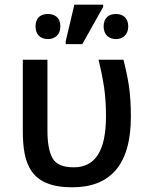

<svg xmlns="http://www.w3.org/2000/svg" viewBox="-20 -796 650 826"><path d="M334 -606 423.8 -766.1V-775.9H299.8L262.7 -618.2V-606ZM186 -627.9C215.3 -627.9 239.7 -645.5 239.7 -682.1C239.7 -720.7 215.3 -735.8 186 -735.8C156.2 -735.8 132.8 -720.7 132.8 -682.1C132.8 -645.5 156.2 -627.9 186 -627.9ZM479 -627.9C506.8 -627.9 531.7 -645.5 531.7 -682.1C531.7 -720.7 506.8 -735.8 479 -735.8C449.7 -735.8 425.8 -720.7 425.8 -682.1C425.8 -645.5 449.7 -627.9 479 -627.9ZM291 9.8C452.6 9.8 543 -85.4 543 -293C543 -341.8 540.5 -384.8 535.2 -422.4C529.8 -459.5 521.5 -498.5 511.2 -539.1H403.8C414.1 -497.6 421.9 -458.5 427.7 -421.4C433.1 -383.8 436 -342.3 436 -296.9C436 -144 388.2 -76.2 296.9 -76.2C251 -76.2 220.7 -89.4 206.1 -115.2C191.4 -141.1 184.1 -180.7 184.1 -234.9V-539.1H78.1V-234.9C78.1 -90.8 109.9 9.8 291 9.8Z"/></svg>

Font: Noto Reveo Sans
Style: Regular
Weight: 500
Designer: Monotype Design Team
Foundry: Monotype Imaging Inc.
Version: Version 2.007